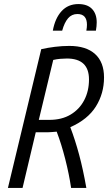

<svg xmlns="http://www.w3.org/2000/svg" viewBox="-20 -925 532 945"><path d="M19 0 183 -683Q214 -690 250 -694.5Q286 -699 321 -699Q404 -699 448 -659Q492 -619 492 -544Q492 -465 452 -401Q412 -337 326 -299Q350 -236 369.5 -163.5Q389 -91 405 0H330Q320 -68 301 -142.5Q282 -217 259 -277Q245 -276 235 -275Q225 -274 216 -274H156L91 0ZM171 -335H223Q284 -335 327.5 -361Q371 -387 394.5 -432Q418 -477 418 -534Q418 -637 309 -637Q295 -637 277 -635.5Q259 -634 242 -630ZM240 -774Q251 -835 283 -870Q315 -905 366 -905Q410 -905 433 -881Q456 -857 456 -815Q456 -806 455 -795.5Q454 -785 452 -774H405Q408 -791 408 -803Q408 -856 361 -856Q333 -856 315 -835Q297 -814 286 -774Z"/></svg>

Font: Ubuntu Sans Condensed
Style: Italic
Weight: 400
Width: 3
Italic angle: -13.5°
Designer: Dalton Maag Ltd
Foundry: Dalton Maag Ltd
Version: Version 1.006; ttfautohint (v1.8.4.7-5d5b)